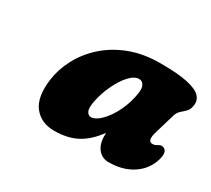

<svg xmlns="http://www.w3.org/2000/svg" viewBox="-94 -875 821 748"><g transform="rotate(30 317.0 -500.5)"><path d="M557 -476Q543.5 -430.5 568 -430.5Q576.5 -430.5 581 -433Q585.5 -435.5 592 -439Q604 -446 615.5 -439Q624.5 -434.5 626.2 -421Q628 -407.5 619.5 -383Q602.5 -337 559.5 -310.2Q516.5 -283.5 455.5 -283.5Q426.5 -283.5 408.5 -305.2Q390.5 -327 390.5 -364.5Q390.5 -371.5 390.5 -378Q356 -329.5 313.5 -306.5Q271 -283.5 210.5 -283.5Q152 -283.5 119.8 -324Q87.5 -364.5 98.5 -448Q105 -497 130 -545Q155 -593 198 -632.2Q241 -671.5 301.5 -695Q362 -718.5 439.5 -718.5Q517 -718.5 560.2 -709.2Q603.5 -700 620.2 -683Q637 -666 633.5 -642Q631 -622.5 621 -612.2Q611 -602 600 -592.8Q589 -583.5 584 -567ZM289 -460.5Q282.5 -427.5 289.5 -414.2Q296.5 -401 308 -401Q328 -401 352.2 -425Q376.5 -449 396.2 -489Q416 -529 423 -577.5Q426 -599.5 418.5 -611.8Q411 -624 398 -624Q376.5 -624 354.2 -599.5Q332 -575 314.5 -537.5Q297 -500 289 -460.5Z"/></g></svg>

Font: Fraunces 9pt S100 Black
Style: Italic
Weight: 900
Italic angle: -16°
Version: Version 1.000; ttfautohint (v1.8.3)